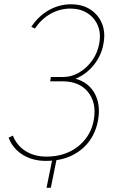

<svg xmlns="http://www.w3.org/2000/svg" viewBox="-20 -740 551 895"><path d="M197 135 226 -8H246L217 135ZM194 10Q132 10 86 -18.5Q40 -47 20 -98L40 -108Q58 -62 99 -36Q140 -10 197 -10Q255 -10 301.5 -31.5Q348 -53 379 -93Q410 -133 418 -186Q430 -262 390 -311.5Q350 -361 270 -361H214L217 -381H274Q314 -381 350 -402.5Q386 -424 411 -460Q436 -496 443 -540Q451 -586 435.5 -622Q420 -658 387 -679Q354 -700 308 -700Q259 -700 215.5 -675.5Q172 -651 143 -607L126 -615Q159 -665 207.5 -692.5Q256 -720 311 -720Q363 -720 400 -696.5Q437 -673 454.5 -632.5Q472 -592 463 -540Q454 -483 418 -438Q382 -393 332 -373Q393 -356 421 -305Q449 -254 438 -186Q429 -127 397 -83Q365 -39 313.5 -14.5Q262 10 194 10Z"/></svg>

Font: Raleway Thin
Style: Italic
Weight: 100
Italic angle: -12°
Designer: Matt McInerney, Pablo Impallari, Rodrigo Fuenzalida
Foundry: Matt McInerney, Pablo Impallari, Rodrigo Fuenzalida
Version: Version 4.026